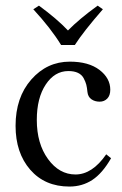

<svg xmlns="http://www.w3.org/2000/svg" viewBox="-20 -666 443 698"><path d="M202.1 -502.4Q165 -563 101.1 -632.3L121.6 -645.5Q188 -596.7 227.1 -555.2Q267.6 -596.7 335 -645.5L354 -632.3Q283.7 -551.8 252 -502.4ZM383.8 -90.8Q352.1 -35.6 315.4 -11.7Q278.8 12.2 232.4 12.2Q143.1 12.2 89.8 -49.1Q36.6 -110.4 36.6 -208.5Q36.6 -312 93.8 -377Q150.9 -441.9 233.9 -441.9Q302.2 -441.9 341.6 -411.9Q380.9 -381.8 380.9 -339.8Q380.9 -318.8 369.9 -307.6Q358.9 -296.4 342.3 -296.4Q324.7 -296.4 312.3 -305.2Q299.8 -314 297.9 -331.5Q296.4 -347.7 293.7 -358.2Q291 -368.7 284.2 -381.6Q277.3 -394.5 263.4 -401.1Q249.5 -407.7 228.5 -407.7Q178.7 -407.7 146.2 -358.6Q113.8 -309.6 113.8 -230Q113.8 -144 154.5 -87.9Q195.3 -31.7 254.4 -31.7Q315.4 -31.7 366.2 -105Z"/></svg>

Font: Libertinage
Style: b
Weight: 400
Designer: OSP
Foundry: OSP
Version: Version 1.0; 2008; OFL relea